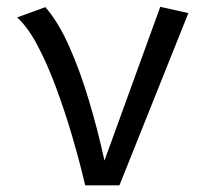

<svg xmlns="http://www.w3.org/2000/svg" viewBox="-20 -558 640 578"><path d="M236.5 0Q220 -70.5 197.5 -147.2Q175 -224 148.5 -295.2Q122 -366.5 92.5 -422Q63 -477.5 31.5 -505.5L116.5 -536.5Q155.5 -492 188 -419Q220.5 -346 247.2 -257.2Q274 -168.5 294.5 -74.5L462.5 -537.5L547 -518.5L339.5 0Z"/></svg>

Font: Fira Code Light
Style: Regular
Weight: 400
Monospace: yes
Version: Version 5.002